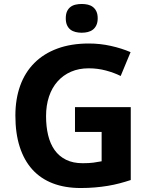

<svg xmlns="http://www.w3.org/2000/svg" viewBox="-20 -945 764 975"><path d="M360.8 -400.9H644V-30.8Q615.7 -21.5 586.9 -13.9Q558.1 -6.3 527.1 -1.2Q496.1 3.9 462.2 6.8Q428.2 9.8 390.1 9.8Q310.1 9.8 248.3 -13.9Q186.5 -37.6 144.3 -84.2Q102.1 -130.9 80.1 -199.5Q58.1 -268.1 58.1 -357.9Q58.1 -441.9 82.5 -509.8Q106.9 -577.6 154.5 -625.2Q202.1 -672.9 271.7 -698.5Q341.3 -724.1 431.2 -724.1Q488.3 -724.1 543 -711.9Q597.7 -699.7 643.1 -680.2L592.8 -559.1Q559.6 -575.7 517.8 -586.9Q476.1 -598.1 430.2 -598.1Q380.4 -598.1 340.6 -580.8Q300.8 -563.5 272.5 -531.7Q244.1 -500 229 -455.1Q213.9 -410.2 213.9 -355Q213.9 -302.2 224.4 -258.5Q234.9 -214.8 257.3 -183.1Q279.8 -151.4 315.2 -133.8Q350.6 -116.2 399.9 -116.2Q432.1 -116.2 454.3 -119.1Q476.6 -122.1 496.1 -126V-274.9H360.8ZM314 -852.1Q314 -873 320.3 -887Q326.7 -900.9 337.6 -909.4Q348.6 -918 363.5 -921.4Q378.4 -924.8 395 -924.8Q411.6 -924.8 426.3 -921.4Q440.9 -918 451.9 -909.4Q462.9 -900.9 469.5 -887Q476.1 -873 476.1 -852.1Q476.1 -831.5 469.5 -817.4Q462.9 -803.2 451.9 -794.7Q440.9 -786.1 426.3 -782.5Q411.6 -778.8 395 -778.8Q378.4 -778.8 363.5 -782.5Q348.6 -786.1 337.6 -794.7Q326.7 -803.2 320.3 -817.4Q314 -831.5 314 -852.1Z"/></svg>

Font: Droid Sans
Style: Bold
Weight: 700
Foundry: Ascender Corporation
Version: Version 1.00 build 112